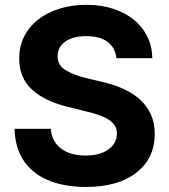

<svg xmlns="http://www.w3.org/2000/svg" viewBox="-20 -757 695 788"><path d="M39.8 -228.3H188.6Q190.7 -198.9 203.1 -178.1Q215.6 -157.3 235.1 -144Q254.6 -130.7 279.5 -124.6Q304.3 -118.6 331 -118.6Q390.3 -118.6 424.7 -143.5Q459.2 -168.3 459.9 -208.1Q459.9 -226.6 451.7 -240.4Q443.5 -254.3 427.7 -264.9Q411.9 -275.6 389 -283.7Q366.1 -291.9 336.3 -299L257.1 -318.9Q165.1 -340.9 111.9 -388.8Q58.6 -436.8 58.9 -517Q58.6 -582.4 94.5 -632.8Q112.2 -657.7 137.1 -677Q161.9 -696.4 192.5 -709.7Q223 -723 258.9 -730.1Q294.7 -737.2 334.5 -737.2Q394.9 -737.2 444.4 -721.1Q494 -704.9 529.5 -676Q565 -647 584.7 -606.7Q604.4 -566.4 605.1 -518.1H457.7Q453.5 -561.1 421.7 -584.9Q389.9 -608.7 333.5 -608.7Q305.4 -608.7 283.6 -602.6Q261.7 -596.6 246.8 -585.6Q231.9 -574.6 224.3 -559.8Q216.6 -545.1 216.6 -527.3Q215.9 -487.9 250.4 -468.4Q267.4 -458.5 287.6 -450.6Q307.9 -442.8 331.7 -437.1L397 -421.5Q444.2 -410.9 484.2 -393.3Q524.1 -375.7 553.3 -349.6Q582.4 -323.5 598.7 -288.4Q615.1 -253.2 615.1 -207.7Q614.7 -107.2 540.5 -49Q465.2 10.3 332.7 10.3Q293.7 10.3 256.9 4.6Q220.2 -1.1 188 -13.1Q155.9 -25.2 129.1 -44.2Q102.3 -63.2 82.7 -89.7Q63.2 -116.1 52 -150.6Q40.8 -185 39.8 -228.3Z"/></svg>

Font: Inter P
Style: Bold
Weight: 700
Designer: Rasmus Andersson
Foundry: rsms
Version: Version 3.018;git-588b23468